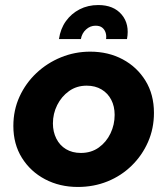

<svg xmlns="http://www.w3.org/2000/svg" viewBox="-20 -730 663 762"><path d="M289 12Q217 12 159 -18.5Q101 -49 67 -103.5Q33 -158 33 -230Q33 -293 57.5 -346.5Q82 -400 124.5 -440Q167 -480 222 -502.5Q277 -525 338 -525Q410 -525 467 -494.5Q524 -464 557.5 -409.5Q591 -355 591 -282Q591 -220 567.5 -166.5Q544 -113 502.5 -72.5Q461 -32 406.5 -10Q352 12 289 12ZM301 -123Q342 -123 372 -144.5Q402 -166 418.5 -200.5Q435 -235 435 -274Q435 -308 421.5 -334Q408 -360 383 -375Q358 -390 324 -390Q284 -390 254 -368.5Q224 -347 207 -313Q190 -279 190 -240Q190 -207 203.5 -180Q217 -153 242 -138Q267 -123 301 -123ZM214 -575Q220 -616 241.5 -646Q263 -676 296 -693Q329 -710 370 -710Q431 -710 463 -672Q495 -634 484 -575H401Q403 -589 399 -601Q395 -613 385.5 -620.5Q376 -628 359 -628Q338 -628 321.5 -613Q305 -598 301 -575Z"/></svg>

Font: MuseoModerno
Style: Bold Italic
Weight: 700
Italic angle: -9°
Designer: Pablo Cosgaya, Héctor Gatti, Marcela Romero, and the Authors of The MuseoModerno Project.
Foundry: Omnibus-Type Team
Version: Version 1.003